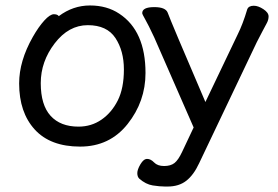

<svg xmlns="http://www.w3.org/2000/svg" viewBox="-20 -512 1017 702"><path d="M583 170Q564 170 538.5 166Q513 162 489 141Q482 134 482 121Q482 108 493.5 88.5Q505 69 518 69Q531 69 543.5 82Q556 95 580 95Q604 95 618 84Q632 73 646 43L688 -46L544 -375Q522 -422 511 -441Q500 -460 500 -464Q500 -486 544 -486Q585 -486 593 -466Q604 -435 731 -139L849 -386Q868 -424 884 -478Q889 -491 908 -491Q924 -491 943 -478.5Q962 -466 962 -452Q962 -440 956 -428.5Q950 -417 939 -396.5Q928 -376 919 -358L708 85Q688 128 661 149Q634 170 593 170ZM273 24Q164 24 107 -38.5Q50 -101 50 -207Q50 -289 100 -377Q121 -414 142 -437Q163 -460 177 -460Q190 -460 195 -453Q247 -492 309 -492Q371 -492 416 -462Q512 -399 512 -245Q512 -141 446.5 -58.5Q381 24 273 24ZM267 -49Q314 -49 351 -74.5Q388 -100 410.5 -144.5Q433 -189 433 -258Q433 -326 402 -373Q371 -420 301 -420Q231 -420 180 -353.5Q129 -287 129 -208Q129 -128 165 -88.5Q201 -49 267 -49Z"/></svg>

Font: LXGW WenKai TC
Style: Bold
Weight: 700
Designer: LXGW / Fontworks Inc.
Foundry: LXGW / Fontworks Inc.
Version: Version 1.330;April 28, 2024